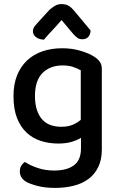

<svg xmlns="http://www.w3.org/2000/svg" viewBox="-20 -718 585 939"><path d="M376 -44Q357 -32 329.5 -24Q302 -16 264 -16Q220 -16 180.5 -28.5Q141 -41 111 -68.5Q81 -96 63.5 -140Q46 -184 46 -248Q46 -306 63.5 -349.5Q81 -393 112.5 -422.5Q144 -452 187.5 -467Q231 -482 284 -482Q333 -482 374.5 -469.5Q416 -457 442 -440Q459 -429 468.5 -415Q478 -401 478 -381V13Q478 63 460.5 99Q443 135 412.5 157.5Q382 180 340 190.5Q298 201 250 201Q199 201 162 191Q125 181 108 171Q77 152 77 121Q77 104 84 92.5Q91 81 102 74Q125 90 163 103Q201 116 244 116Q307 116 341.5 90.5Q376 65 376 8ZM279 -98Q313 -98 336 -108Q359 -118 375 -132V-374Q360 -383 338 -390.5Q316 -398 286 -398Q225 -398 188 -361Q151 -324 151 -249Q151 -208 161 -179Q171 -150 188 -132Q205 -114 228.5 -106Q252 -98 279 -98ZM281 -620Q257 -592 236 -570Q215 -548 195 -524Q171 -525 156 -536.5Q141 -548 141 -565Q141 -578 148.5 -588Q156 -598 169 -612L222 -670Q237 -683 250.5 -690.5Q264 -698 281 -698Q300 -698 313.5 -691Q327 -684 343 -665L423 -569Q423 -552 413 -539Q403 -526 382 -526Q368 -526 358.5 -533Q349 -540 339 -551Z"/></svg>

Font: Baloo Bhai 2 Medium
Style: Regular
Weight: 500
Designer: Supriya Tembe, Noopur Datye and Ek Type
Foundry: Ek Type
Version: Version 1.640;PS 1.000;hotconv 16.6.51;makeotf.lib2.5.65220;